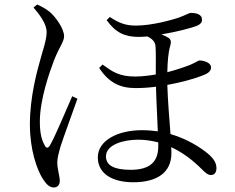

<svg xmlns="http://www.w3.org/2000/svg" viewBox="-20 -786 1040 848"><path d="M128 -753C154 -722 186 -682 186 -644C186 -609 168 -561 159 -526C144 -473 112 -359 112 -236C112 -125 143 -37 169 4C185 29 200 42 217 42C235 42 244 30 244 13C244 -9 233 -38 233 -70C233 -86 239 -110 248 -141C261 -182 303 -295 322 -350L299 -361C276 -309 220 -175 200 -143C192 -130 183 -131 177 -145C165 -166 156 -195 156 -249C156 -346 198 -465 218 -518C243 -582 263 -601 263 -626C263 -659 227 -710 199 -734C181 -748 163 -758 144 -766ZM679 -140C679 -72 643 -36 557 -36C485 -36 448 -55 448 -95C448 -148 527 -169 589 -169C619 -169 649 -165 679 -157ZM451 -697C491 -642 530 -623 593 -623C604 -623 617 -624 631 -625C648 -617 666 -604 667 -580C669 -555 668 -503 668 -457C643 -453 611 -448 576 -448C505 -448 474 -471 433 -501L418 -486C462 -419 512 -397 579 -397C610 -397 638 -399 669 -403C670 -344 675 -266 677 -206C655 -209 632 -211 607 -211C499 -211 412 -165 412 -91C412 -17 479 19 569 19C672 19 737 -23 737 -109C737 -116 737 -126 736 -136C782 -115 827 -83 871 -39C885 -25 897 -13 912 -13C928 -13 936 -26 936 -43C936 -66 924 -85 900 -106C869 -132 811 -171 733 -194C728 -259 721 -344 719 -411C775 -421 837 -437 878 -454C903 -463 912 -475 912 -488C912 -511 877 -519 861 -519C856 -519 848 -512 821 -500C796 -490 760 -478 719 -467C720 -514 723 -554 732 -584C737 -602 735 -611 724 -619C715 -625 704 -630 693 -634C758 -645 827 -662 854 -674C866 -680 873 -688 872 -700C872 -721 850 -729 824 -729C814 -729 802 -720 769 -708C742 -699 653 -673 580 -673C535 -673 506 -684 465 -711Z"/></svg>

Font: Source Han Serif K
Style: Regular
Weight: 400
Designer: Ryoko NISHIZUKA 西塚涼子 (kana & ideographs); Frank Grießhammer (Latin, Greek & Cyrillic); Wenlong ZHANG 张文龙 (bopomofo); San
Foundry: Adobe Systems Incorporated
Version: Version 1.001;PS 1.001;hotconv 16.6.54;makeotf.lib2.5.65590